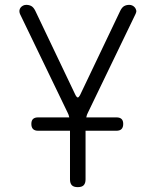

<svg xmlns="http://www.w3.org/2000/svg" viewBox="-20 -760 640 790"><path d="M300 10Q283 10 275.5 2Q268 -6 268 -22V-222H137Q123 -222 116 -229Q109 -236 109 -250Q109 -264 116 -270.5Q123 -277 137 -277H265Q263 -288 258 -297L62 -703Q59 -711 60 -717.5Q61 -724 65 -729Q69 -734 75 -737Q81 -740 88 -740Q100 -740 109 -735Q118 -730 125 -716L291 -368Q296 -359 300 -359Q304 -359 309 -368L475 -716Q482 -730 491 -735Q500 -740 512 -740Q519 -740 525 -737Q531 -734 535 -729Q539 -724 540.5 -717.5Q542 -711 538 -703L342 -297Q337 -288 335 -277H459Q473 -277 480 -270.5Q487 -264 487 -250Q487 -236 480 -229Q473 -222 459 -222H332V-22Q332 -6 324.5 2Q317 10 300 10Z"/></svg>

Font: Maple Mono ExtraLight
Style: Regular
Weight: 275
Monospace: yes
Designer: subframe7536
Version: Version 7.000